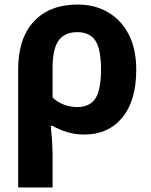

<svg xmlns="http://www.w3.org/2000/svg" viewBox="-20 -576 658 836"><path d="M573.2 -272.9Q573.2 -137.2 512.2 -63.7Q451.2 9.8 347.2 9.8Q308.6 9.8 272.9 -0.7Q237.3 -11.2 210 -27.8H201.2Q203.6 -4.9 206.3 33.2Q209 71.3 209 103V240.2H59.1V-273.9Q59.1 -408.2 127.2 -482.2Q195.3 -556.2 318.8 -556.2Q392.6 -556.2 450 -522.9Q507.3 -489.7 540.3 -426.5Q573.2 -363.3 573.2 -272.9ZM315.9 -436Q262.2 -436 235.6 -399.9Q209 -363.8 209 -280.8V-151.9Q230 -130.9 258.3 -120.4Q286.6 -109.9 315.9 -109.9Q371.6 -109.9 395.8 -147.9Q419.9 -186 419.9 -272.9Q419.9 -360.4 395.8 -398.2Q371.6 -436 315.9 -436Z"/></svg>

Font: Open Sans
Style: Bold
Weight: 700
Designer: Monotype Design Team
Foundry: Monotype Imaging Inc.
Version: Version 3.000; ttfautohint (v1.8.4)